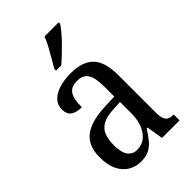

<svg xmlns="http://www.w3.org/2000/svg" viewBox="-231 -853 950 950"><g transform="rotate(-45 243.5 -378.0)"><path d="M173 10Q136 10 106.5 -7.5Q77 -25 59.5 -60.5Q42 -96 42 -150Q42 -230 90 -267.5Q138 -305 236 -309L306 -312V-373Q306 -410 301 -437.5Q296 -465 279.5 -481Q263 -497 230 -497Q198 -497 182 -483Q166 -469 160.5 -444.5Q155 -420 155 -388Q116 -388 96.5 -403Q77 -418 77 -450Q77 -481 97.5 -502.5Q118 -524 153.5 -535Q189 -546 236 -546Q315 -546 355 -506.5Q395 -467 395 -372V-113Q395 -85 400.5 -69.5Q406 -54 417.5 -47.5Q429 -41 449 -41H451V0H328L314 -87H308Q290 -59 272.5 -37Q255 -15 232 -2.5Q209 10 173 10ZM199 -45Q233 -45 256.5 -63.5Q280 -82 293.5 -115.5Q307 -149 307 -191V-273L256 -270Q210 -268 183 -253Q156 -238 145 -211Q134 -184 134 -144Q134 -113 140.5 -91Q147 -69 162 -57Q177 -45 199 -45ZM193 -619Q207 -643 222 -668.5Q237 -694 250.5 -719Q264 -744 272 -766H371V-756Q363 -743 347 -723.5Q331 -704 310.5 -683Q290 -662 268.5 -641.5Q247 -621 229 -606H193Z"/></g></svg>

Font: Noto Serif Condensed
Style: Regular
Weight: 400
Width: 3
Designer: Monotype Design Team
Foundry: Monotype Imaging Inc.
Version: Version 2.015